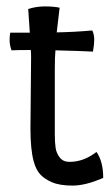

<svg xmlns="http://www.w3.org/2000/svg" viewBox="-20 -564 347 599"><path d="M75 -162Q75 -162 77 -385Q77 -400 76 -408Q34 -408 16 -407Q10 -423 10 -438.5Q10 -454 12 -462H73L68 -536Q93 -544 120.5 -544Q148 -544 166 -540L157 -463Q212 -464 268 -469Q274 -456 274 -440.5Q274 -425 270 -403Q233 -405 153 -407Q151 -387 151 -348V-145Q151 -119 153.5 -102.5Q156 -86 166.5 -72.5Q177 -59 197 -59Q241 -59 281 -90Q302 -60 302 -9Q247 15 206.5 15Q166 15 142 4.5Q118 -6 105 -20.5Q92 -35 85 -61Q75 -98 75 -162Z"/></svg>

Font: Port Lligat Sans
Style: Regular
Weight: 400
Designer: Dario Muhafara, Eduardo Rodriguez Tunni
Foundry: Tipo
Version: Version 1.002